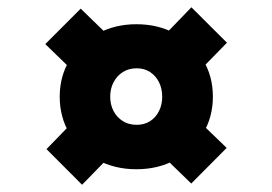

<svg xmlns="http://www.w3.org/2000/svg" viewBox="-20 -575 757 535"><path d="M359.9 -103.4Q299.5 -103.4 250.6 -129.8Q201.8 -156.2 174.1 -202.2Q146.4 -248.1 146.4 -305.4Q146.4 -362.8 174.1 -408.2Q201.8 -453.6 250.6 -480.6Q299.5 -507.5 359.9 -507.5Q421.2 -507.5 469.3 -480.9Q517.4 -454.2 545.3 -408.8Q573.2 -363.3 573.2 -305.4Q573.2 -248.1 545 -202.2Q516.8 -156.2 469 -129.8Q421.2 -103.4 359.9 -103.4ZM208.7 -60.2 109.6 -159.5 196.4 -248.9 293.8 -147.4ZM190.4 -370.5 106.2 -452.1 204.9 -550.9 291.4 -466.9ZM360.9 -227.2Q382.4 -227.2 398.3 -237.5Q414.3 -247.8 423.1 -265.6Q432 -283.5 432 -305.4Q432 -328 423.1 -345.8Q414.3 -363.7 398.3 -374.2Q382.4 -384.7 360.9 -384.7Q338.7 -384.7 322.3 -374.2Q305.8 -363.7 296.4 -345.8Q287.1 -328 287.1 -305.4Q287.1 -283.5 296.4 -265.6Q305.8 -247.8 322.3 -237.5Q338.7 -227.2 360.9 -227.2ZM512.9 -63.6 425.2 -148.7 522.2 -249.1 611.6 -162.9ZM520.6 -362 421.9 -460.1 513.3 -554.7 612.4 -456Z"/></svg>

Font: Lexend Giga
Style: Regular
Weight: 400
Designer: Bonnie Shaver-Troup, Thomas Jockin
Foundry: Lexend
Version: Version 1.007